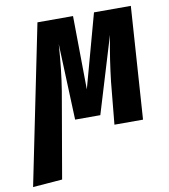

<svg xmlns="http://www.w3.org/2000/svg" viewBox="-137 -602 786 893"><g transform="rotate(-10 256.5 -155.5)"><path d="M505 0H370L389 -199Q395 -251 402.5 -301.5Q410 -352 422 -415L313 -55H194L180 -414Q172 -294 156 -196L86 209L-53 220L100 -531H268L272 -184L367 -531H541Z"/></g></svg>

Font: Fira Sans Extra Condensed
Style: Bold Italic
Weight: 700
Width: 3
Italic angle: -8°
Designer: Carrois Corporate & Edenspiekermann AG
Foundry: Carrois Corporate GbR & Edenspiekermann AG
Version: Version 4.203